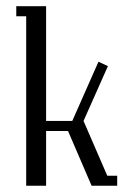

<svg xmlns="http://www.w3.org/2000/svg" viewBox="-20 -596 428 616"><path d="M32.2 -543.9V-576.2H127.9V-208H211.9L295.9 -397.9L326.2 -383.8L248 -208L324.2 -32.2H356V0H273.9L198.2 -175.8H127.9V0H64V-543.9Z"/></svg>

Font: Gawaa
Style: Regular
Weight: 400
Designer: T. Christopher White
Version: Version 1.0